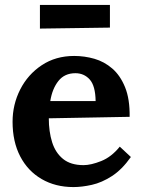

<svg xmlns="http://www.w3.org/2000/svg" viewBox="-20 -743 578 779"><path d="M278 16Q205 16 149 -16.5Q93 -49 62 -108.5Q31 -168 31 -249Q31 -319 62 -380Q93 -441 149.5 -478.5Q206 -516 281 -516Q323 -516 363 -504.5Q403 -493 435.5 -465Q468 -437 487.5 -389Q507 -341 506 -269L178 -263Q178 -209 191.5 -166Q205 -123 236 -98Q267 -73 319 -73Q349 -73 390.5 -89.5Q432 -106 466 -148L511 -106Q475 -55 434 -28.5Q393 -2 352.5 7Q312 16 278 16ZM184 -333H368Q367 -395 344 -420.5Q321 -446 286 -446Q242 -446 217 -414.5Q192 -383 184 -333ZM142 -627V-723H426V-631Z"/></svg>

Font: Lora
Style: Bold
Weight: 700
Designer: Olga Karpushina, Alexei Vanyashin (Cyrillic)
Foundry: Cyreal
Version: Version 3.006; ttfautohint (v1.8.4.7-5d5b);gftools[0.9.30]